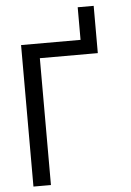

<svg xmlns="http://www.w3.org/2000/svg" viewBox="-60 -940 673 984"><g transform="rotate(-5 277.0 -448.0)"><path d="M71.6 0V-728H459.8V-652.6H161.6V0ZM377.6 -672.7V-895.8H459.8V-672.7Z"/></g></svg>

Font: Murecho Thin
Style: Regular
Weight: 100
Designer: Neil Summerour
Foundry: Positype
Version: Version 1.010